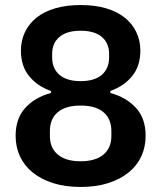

<svg xmlns="http://www.w3.org/2000/svg" viewBox="-20 -730 640 762"><path d="M300 12Q238 12 190 -3.5Q142 -19 109 -46Q76 -73 59 -110Q42 -147 42 -191Q42 -260 80.5 -302Q119 -344 182 -361V-369Q128 -388 95.5 -428Q63 -468 63 -529Q63 -569 79 -602.5Q95 -636 125 -660Q155 -684 199 -697Q243 -710 300 -710Q357 -710 401 -697Q445 -684 475 -660Q505 -636 521 -602.5Q537 -569 537 -529Q537 -468 504.5 -428Q472 -388 418 -369V-361Q481 -344 519.5 -302Q558 -260 558 -191Q558 -147 541 -110Q524 -73 491 -46Q458 -19 410 -3.5Q362 12 300 12ZM300 -90Q359 -90 390.5 -116.5Q422 -143 422 -190V-210Q422 -258 391 -284.5Q360 -311 300 -311Q240 -311 209 -284.5Q178 -258 178 -210V-190Q178 -143 209.5 -116.5Q241 -90 300 -90ZM300 -408Q355 -408 384 -433Q413 -458 413 -502V-516Q413 -559 384 -583.5Q355 -608 300 -608Q245 -608 216 -583.5Q187 -559 187 -516V-502Q187 -458 216 -433Q245 -408 300 -408Z"/></svg>

Font: IBM Plex Mono SmBld
Style: Regular
Weight: 600
Monospace: yes
Designer: Mike Abbink, Paul van der Laan, Pieter van Rosmalen
Foundry: Bold Monday
Version: Version 2.3